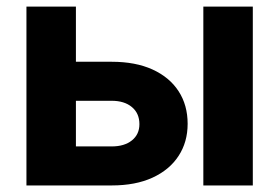

<svg xmlns="http://www.w3.org/2000/svg" viewBox="-20 -566 852 586"><path d="M157.6 -377.5H320.9Q393.7 -377.5 445.5 -353.9Q497.4 -330.2 525 -287.7Q552.7 -245.2 552.7 -188.1Q552.7 -132.5 525 -90.1Q497.4 -47.7 445.5 -23.8Q393.7 0 320.9 0H60.7V-545.9H211.7V-119.1H320.9Q359.7 -119.1 382.6 -137.5Q405.5 -155.9 405.5 -187.1Q405.5 -220 382.6 -239.2Q359.7 -258.4 320.9 -258.4H157.6ZM600.6 0V-545.9H751.6V0Z"/></svg>

Font: GitLab Sans
Style: Regular
Weight: 400
Designer: Rasmus Andersson
Foundry: Modifications by GitLab B.V., manufactured by rsms
Version: Version 4.000;git-c8fb6b7